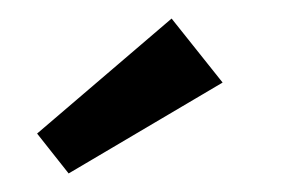

<svg xmlns="http://www.w3.org/2000/svg" viewBox="-20 -775 310 207"><path d="M165 -755 220 -686 54 -588 20 -631Z"/></svg>

Font: Carrois Gothic
Style: Regular
Weight: 400
Designer: Ralph du Carrois
Foundry: Ralph du Carrois
Version: Version 1.002